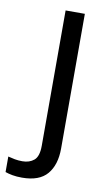

<svg xmlns="http://www.w3.org/2000/svg" viewBox="-143 -580 489 865"><g transform="rotate(10 101.5 -148.0)"><path d="M22 240Q-3 240 -22 236.5Q-41 233 -55 228V157Q-40 161 -24 164Q-8 167 11 167Q43 167 64 149.5Q85 132 85 83V-536H173V80Q173 155 137 197.5Q101 240 22 240Z"/></g></svg>

Font: Noto Sans Lao
Style: Regular
Weight: 400
Designer: Monotype Design Team
Foundry: Monotype Imaging Inc.
Version: Version 2.003; ttfautohint (v1.8.4.7-5d5b)